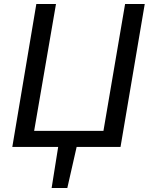

<svg xmlns="http://www.w3.org/2000/svg" viewBox="-20 -740 754 967"><path d="M273 0H42L163 -720H262L152 -81H501L610 -720H709L587 0H366L319 207H240Z"/></svg>

Font: Nebula Sans Medium
Style: Regular
Weight: 500
Italic angle: -9°
Designer: Paul D. Hunt for Adobe (as Source Sans)
Foundry: Nebula Entertainment & Broadcasting LLC
Version: Version 1.010